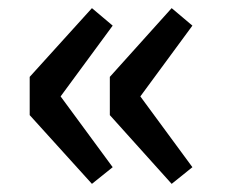

<svg xmlns="http://www.w3.org/2000/svg" viewBox="-20 -521 555 472"><path d="M206 -69 53 -238V-332L206 -501L257 -458L129 -284L257 -110ZM402 -69 250 -238V-332L402 -501L453 -458L325 -284L453 -110Z"/></svg>

Font: Noto Sans SC SemiBold
Style: Regular
Weight: 600
Designer: Ryoko NISHIZUKA 西塚涼子 (kana, bopomofo & ideographs); Paul D. Hunt (Latin, Greek & Cyrillic); Sandoll Communications 산돌커뮤니
Foundry: Adobe
Version: Version 2.004-H2;hotconv 1.0.118;makeotfexe 2.5.65603